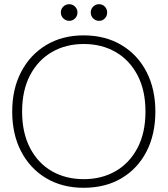

<svg xmlns="http://www.w3.org/2000/svg" viewBox="-20 -880 796 912"><path d="M377 12Q276 12 199.5 -33.5Q123 -79 80.5 -160.5Q38 -242 38 -350Q38 -457 80.5 -538.5Q123 -620 199.5 -666Q276 -712 377 -712Q480 -712 557 -666Q634 -620 676 -538.5Q718 -457 718 -350Q718 -242 676 -160.5Q634 -79 557.5 -33.5Q481 12 377 12ZM378 -29Q463 -29 529 -67Q595 -105 633 -177Q671 -249 671 -350Q671 -451 633 -523Q595 -595 529 -633Q463 -671 378 -671Q293 -671 227 -633Q161 -595 123 -523Q85 -451 85 -350Q85 -249 123 -176.5Q161 -104 227 -66.5Q293 -29 378 -29ZM309 -781Q293 -781 281 -792.5Q269 -804 269 -821Q269 -837 280.5 -848.5Q292 -860 309 -860Q325 -860 336.5 -848.5Q348 -837 348 -821Q348 -804 336.5 -792.5Q325 -781 309 -781ZM451 -781Q434 -781 422.5 -792.5Q411 -804 411 -821Q411 -837 422.5 -848.5Q434 -860 451 -860Q467 -860 478 -848.5Q489 -837 489 -821Q489 -804 478 -792.5Q467 -781 451 -781Z"/></svg>

Font: DM Sans 36pt ExtraLight
Style: Regular
Weight: 250
Designer: Colophon Foundry, Jonny Pinhorn
Foundry: Colophon Foundry
Version: Version 4.004;gftools[0.9.30]